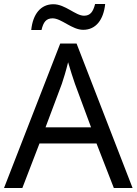

<svg xmlns="http://www.w3.org/2000/svg" viewBox="-20 -933 679 953"><path d="M135 -784H186C195 -823 209 -842 241 -842C285 -842 337 -785 393 -785C456 -785 494 -835 502 -913H452C442 -874 428 -855 397 -855C355 -855 304 -912 245 -912C182 -912 143 -863 135 -784ZM545 0H638L360 -717H279L0 0H91L176 -221H459ZM352 -517 432 -301H206L287 -517C295 -540 308 -583 318 -624C325 -599 346 -533 352 -517Z"/></svg>

Font: Noto Sans Arabic
Style: Regular
Weight: 400
Designer: Monotype Design Team, Nadine Chahine, Nizar Qandah and Khaled Hosny
Foundry: Monotype Imaging Inc.
Version: Version 2.012